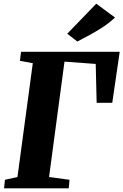

<svg xmlns="http://www.w3.org/2000/svg" viewBox="-20 -1025 672 1045"><path d="M2 0 7 -46.5 75 -61.5 158.5 -681 88.5 -694 94.5 -743H631.5L591 -465.5H506L501 -677L331 -689.5L247 -61.5L358.5 -46.5L354 0ZM401 -799 346 -841.5 504 -1005 606 -929.5Q572 -898 535 -874.2Q498 -850.5 463.5 -832.2Q429 -814 401 -799Z"/></svg>

Font: Merriweather 36pt Black
Style: Italic
Weight: 900
Italic angle: -7.8°
Version: Version 2.101